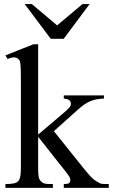

<svg xmlns="http://www.w3.org/2000/svg" viewBox="-20 -909 546 929"><path d="M288.6 0V-18.6Q302.7 -18.6 309.6 -20.8Q316.4 -22.9 318.8 -29.8Q320.3 -33.7 320.3 -37.6Q320.3 -42 318.6 -46.9Q316.9 -51.8 312.7 -58.3Q308.6 -64.9 301.3 -74.2L164.6 -247.1V-101.1Q164.6 -85 165 -74.2Q165.5 -63.5 166.7 -55.9Q168 -48.3 169.9 -43.5Q171.9 -38.6 175.3 -34.7Q179.7 -29.8 183.8 -26.6Q188 -23.4 194.3 -21.5Q200.7 -19.5 210.4 -19Q220.2 -18.6 235.8 -18.6V0H6.3V-18.6Q29.8 -18.6 44.9 -21.2Q60.1 -23.9 68.4 -32.7Q75.2 -40 78.1 -55.7Q81.1 -71.3 81.1 -98.1V-505.4Q81.1 -543.9 80.6 -565.9Q80.1 -587.9 78.6 -599.9Q77.1 -611.8 74.5 -616.5Q71.8 -621.1 67.4 -624.5Q64.5 -627 60.5 -628.9Q56.6 -630.9 50.8 -631.3Q44.9 -631.8 36.6 -630.1Q28.3 -628.4 16.6 -623.5L6.3 -641.1L141.6 -694.8H164.6V-257.8L277.3 -353.5Q293 -366.7 302.2 -375.2Q311.5 -383.8 316.2 -389.6Q320.8 -395.5 322 -399.4Q323.2 -403.3 323.2 -406.7Q323.2 -417 315.4 -423.8Q307.6 -430.7 288.6 -432.1V-447.3H482.9V-432.1Q442.9 -430.7 417 -419.4Q403.8 -414.1 389.4 -404.3Q375 -394.5 357.9 -379.4L240.7 -274.4L357.9 -127.9Q377 -104 389.9 -88.1Q402.8 -72.3 411.9 -62.3Q420.9 -52.2 427.2 -46.4Q433.6 -40.5 439 -36.6Q444.3 -32.7 450 -29.8Q455.6 -26.9 463.9 -22Q468.8 -19.5 479.5 -19Q490.2 -18.6 506.3 -18.6V0ZM288.1 -721.2H225.6L99.6 -889.2H134.3L256.3 -786.1L378.9 -889.2H413.6Z"/></svg>

Font: Doulos SIL Afr
Style: Regular
Weight: 400
Designer: Walt Agee, Victor Gaultney, Peter Martin, Debbi Hosken, Becca Hirsbrunner
Foundry: SIL International
Version: Version 5.000